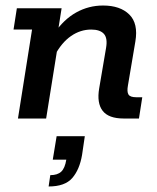

<svg xmlns="http://www.w3.org/2000/svg" viewBox="-20 -429 570 695"><path d="M45 0 96 -322H29L41 -399H203L184 -279L177 -309Q211 -359 256 -384Q301 -409 353 -409Q415 -409 448 -376.5Q481 -344 470 -279L443 -119Q439 -97 445 -87Q451 -77 473 -77H495L483 0H428Q373 0 351.5 -28Q330 -56 339 -109L364 -256Q370 -291 356 -306.5Q342 -322 310 -322Q271 -322 237 -298.5Q203 -275 178 -228L193 -287L147 0ZM156 246 162 205Q188 205 201.5 192.5Q215 180 220 149H171L185 64H287L277 132Q268 185 241.5 215.5Q215 246 156 246Z"/></svg>

Font: Rokkitt SemiBold
Style: Italic
Weight: 600
Italic angle: -9°
Designer: Vernon Adams
Foundry: Vernon Adams
Version: Version 3.103